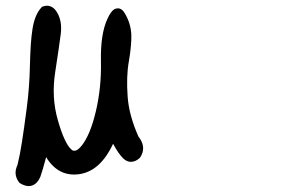

<svg xmlns="http://www.w3.org/2000/svg" viewBox="-20 -525 1040 664"><path d="M127 -502Q143.1 -508.3 156.2 -502.4Q169.4 -496.6 178.2 -480.5Q195.8 -450.2 189.9 -405.8Q184.6 -364.7 170.9 -275.4Q157.2 -188 180.2 -108.9Q191.4 -69.3 203.1 -44.2Q214.8 -19 225.1 -9.8Q231.9 -1.5 241.5 -4.2Q251 -6.8 263.7 -22.9Q277.3 -40 289.6 -69.6Q301.8 -99.1 311.5 -140.1Q331.1 -222.7 329.1 -313.5Q327.1 -407.2 351.6 -460Q363.3 -485.8 375.5 -493.2Q387.2 -498.5 396.2 -494.4Q405.3 -490.2 411.6 -479Q421.9 -461.9 427.5 -443.6Q433.1 -425.3 434.1 -406.7Q434.6 -397.5 434.1 -387.2Q433.6 -377 432.6 -365.2Q431.6 -353.5 429.9 -340.6Q428.2 -327.6 425.8 -314Q420.9 -286.6 419.9 -256.1Q418.9 -225.6 421.4 -191.4Q423.8 -157.7 433.3 -123Q442.9 -88.4 458.5 -53.2Q488.3 -15.6 464.4 20L463.4 21L462.4 22Q448.7 34.2 433.8 34.7Q418.9 35.2 406.2 22.9Q389.6 6.8 371.1 -27.8Q326.2 68.4 252 77.6Q181.2 86.4 139.6 18.6Q126 68.4 119.6 86.4L119.1 86.9Q116.2 93.8 112.8 99.1Q105 110.4 94.5 115.2Q84 120.1 72.3 117.9Q60.5 115.7 48.3 107.9L46.9 106.9L45.9 105.5Q24.9 77.6 40.5 45.4Q49.3 9.8 56.2 -35.6Q63.5 -82.5 72.8 -153.8Q82 -224.1 83.5 -299.3Q84 -318.4 84.7 -335.7Q85.4 -353 86.4 -368.7Q87.4 -384.3 88.9 -398.2Q90.3 -412.1 92.3 -424.3Q100.1 -475.1 124 -500L125 -501.5Z"/></svg>

Font: NaikaiFont
Style: Bold
Weight: 700
Version: Version 1.89